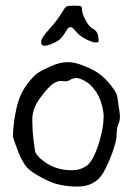

<svg xmlns="http://www.w3.org/2000/svg" viewBox="-20 -653 476 687"><path d="M169.9 -498Q150.4 -489.3 138.7 -489.3Q127 -489.3 127 -502.9Q127 -516.6 155.8 -548.3Q184.6 -580.1 198.2 -603Q211.9 -626 217.3 -629.4Q222.7 -632.8 243.7 -632.8Q264.6 -632.8 269 -630.9Q273.4 -628.9 273.4 -617.7Q273.4 -606.4 285.6 -582Q297.9 -557.6 313 -549.8Q328.1 -542 331.1 -524.9Q334 -507.8 332.5 -504.4Q331.1 -501 321.3 -501Q311.5 -501 287.6 -512.7Q263.7 -524.4 247.3 -545.4Q231 -566.4 219 -545.9Q207 -525.4 198.2 -516.1Q189.5 -506.8 169.9 -498ZM281.2 -417Q316.4 -403.3 336.9 -387.7Q357.4 -372.1 375.5 -349.1Q393.6 -326.2 397 -316.4Q400.4 -306.6 402.3 -289.1L408.2 -249Q409.2 -242.2 409.2 -236.3Q409.2 -222.7 404.3 -210.9Q397.5 -195.3 397.5 -172.4Q397.5 -149.4 381.8 -106.4Q366.2 -63.5 349.6 -35.2Q320.3 14.6 257.8 14.6Q195.3 14.6 151.4 -6.3Q107.4 -27.3 85.4 -45.4Q63.5 -63.5 45.9 -108.4Q28.3 -153.3 26.4 -165Q26.4 -165 26.4 -171.9Q26.4 -187.5 31.2 -223.6Q38.1 -270.5 48.8 -299.8Q59.6 -329.1 79.6 -355Q99.6 -380.9 113.3 -390.6Q127 -400.4 160.6 -415.5Q194.3 -430.7 221.7 -430.7Q249 -430.7 281.2 -417ZM252.9 -374Q240.2 -373 230.5 -367.2Q221.7 -361.3 213.9 -362.3Q212.9 -362.3 211.9 -362.3Q203.1 -363.3 195.3 -363.3Q187.5 -363.3 172.4 -355Q157.2 -346.7 127 -307.1Q96.7 -267.6 95.7 -230.5Q95.7 -230.5 95.7 -217.8Q95.7 -187.5 99.6 -154.3Q104.5 -115.2 106.4 -108.9Q108.4 -102.5 122.1 -87.9Q169.9 -43.9 235.4 -43.9Q235.4 -43.9 238.3 -43.9Q267.6 -43.9 291 -60.5Q314.5 -78.1 335 -144.5Q350.6 -197.3 350.6 -232.4Q351.6 -242.2 349.6 -252Q343.8 -293 326.2 -320.8Q308.6 -348.6 287.1 -361.3Q265.6 -374 252.9 -374Z"/></svg>

Font: Drukaatie burti
Style: Light
Weight: 300
Version: Version 0.14